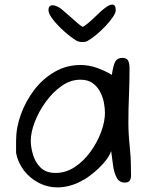

<svg xmlns="http://www.w3.org/2000/svg" viewBox="-20 -806 649 836"><path d="M469 -786Q484 -786 484 -762Q484 -750 471 -731Q458 -712 438.5 -691.5Q419 -671 398.5 -654Q378 -637 363 -629Q356 -623 338 -623Q324 -623 313 -629Q288 -644 259.5 -669.5Q231 -695 211 -720.5Q191 -746 191 -762Q191 -783 209 -783Q219 -783 230 -777.5Q241 -772 247 -767Q257 -759 276.5 -741.5Q296 -724 314.5 -708Q333 -692 340 -689Q348 -692 364.5 -706Q381 -720 397.5 -736Q414 -752 423 -760Q431 -767 444.5 -776.5Q458 -786 469 -786ZM232 10Q187 10 148.5 -10Q110 -30 84 -64Q58 -98 50 -140V-193Q50 -250 71 -308Q92 -366 129.5 -415Q167 -464 218.5 -493.5Q270 -523 330 -523Q368 -523 403.5 -510Q439 -497 467 -480Q473 -522 482 -538Q491 -554 513 -554Q530 -554 537 -543.5Q544 -533 544 -507Q544 -447 541.5 -389.5Q539 -332 539 -272Q539 -224 544.5 -173Q550 -122 550 -75Q550 -60 550.5 -45Q551 -30 545.5 -20.5Q540 -11 523 -11Q499 -11 487.5 -33.5Q476 -56 472 -88Q468 -120 464 -148Q454 -121 430.5 -95Q407 -69 383.5 -50.5Q360 -32 347.5 -24.5Q335 -17 347 -26Q325 -10 292.5 0Q260 10 232 10ZM222 -53Q267 -53 306 -79Q345 -105 374.5 -146Q404 -187 420.5 -232Q437 -277 437 -315Q437 -334 432.5 -358.5Q428 -383 416 -406Q404 -429 383.5 -444Q363 -459 330 -459Q287 -459 248 -431.5Q209 -404 178.5 -361.5Q148 -319 131 -274Q114 -229 114 -193Q114 -166 123.5 -133Q133 -100 156.5 -76.5Q180 -53 222 -53Z"/></svg>

Font: Fuzzy Bubbles
Style: Regular
Weight: 400
Designer: Robert E. Leuschke
Foundry: Robert E. Leuschke
Version: Version 1.010; ttfautohint (v1.8.3)